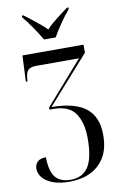

<svg xmlns="http://www.w3.org/2000/svg" viewBox="-107 -825 712 1124"><g transform="rotate(-10 249.5 -263.0)"><path d="M210 -606Q190 -640 161 -682.5Q132 -725 106 -756V-766H115Q133 -752 157.5 -733.5Q182 -715 205 -695.5Q228 -676 245 -659Q260 -677 283 -696Q306 -715 330.5 -733.5Q355 -752 374 -766H383V-756Q356 -725 327 -682.5Q298 -640 279 -606ZM214 240Q152 240 112 224Q72 208 53 183.5Q34 159 34 132Q34 107 50 91Q66 75 101 75Q101 154 129.5 192Q158 230 222 230Q291 230 326 178.5Q361 127 361 7Q361 -85 323.5 -140.5Q286 -196 192 -196H170V-209L392 -462H138Q105 -462 90.5 -448.5Q76 -435 73 -398L72 -381H62L69 -536H432V-488L184 -209Q322 -208 388 -156Q454 -104 454 4Q454 85 422.5 137Q391 189 337 214.5Q283 240 214 240Z"/></g></svg>

Font: Noto Serif Display SemiCondensed
Style: Regular
Weight: 400
Width: 4
Designer: Monotype Design Team
Foundry: Monotype Imaging Inc.
Version: Version 2.009